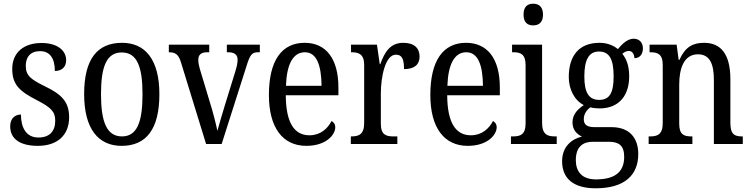

<svg xmlns="http://www.w3.org/2000/svg" viewBox="-20 -777 4052 1036"><path d="M184 10C289 10 353 -47 353 -144C353 -228 312 -268 223 -311C148 -348 119 -368 119 -422C119 -469 144 -501 196 -501C248 -501 276 -464 276 -394C315 -394 337 -417 337 -452C337 -502 293 -545 204 -545C110 -545 46 -495 46 -405C46 -320 86 -284 180 -236C255 -197 278 -175 278 -126C278 -69 248 -35 187 -35C121 -35 93 -89 93 -159C66 -159 35 -143 35 -95C35 -25 92 10 184 10Z M636 10C770 10 840 -81 840 -269C840 -456 763 -546 639 -546C503 -546 434 -456 434 -269C434 -81 511 10 636 10ZM638 -41C556 -41 525 -119 525 -269C525 -418 555 -494 637 -494C719 -494 749 -418 749 -269C749 -119 720 -41 638 -41Z M956 -442 1092 0H1176L1309 -417C1328 -479 1338 -495 1371 -495H1382V-536H1204V-495H1212C1244 -495 1262 -482 1262 -456C1262 -437 1258 -418 1249 -389L1193 -208C1176 -152 1160 -97 1153 -71C1146 -105 1130 -170 1114 -220L1058 -406C1053 -423 1050 -439 1050 -455C1050 -480 1064 -495 1097 -495H1109V-536H891V-495C926 -495 943 -484 956 -442Z M1633 10C1740 10 1789 -50 1789 -90C1789 -108 1779 -119 1769 -124C1748 -83 1709 -47 1650 -47C1568 -47 1523 -114 1522 -263H1806V-305C1806 -463 1737 -546 1624 -546C1501 -546 1431 -452 1431 -264C1431 -90 1504 10 1633 10ZM1715 -314H1523C1527 -430 1561 -495 1625 -495C1690 -495 1714 -422 1715 -314Z M1873 0H2124V-41H2102C2065 -41 2035 -49 2035 -108V-273C2035 -362 2059 -482 2116 -482C2149 -482 2160 -459 2160 -404C2219 -404 2244 -431 2244 -472C2244 -517 2215 -546 2156 -546C2084 -546 2055 -494 2032 -431H2029L2014 -536H1874V-495H1877C1914 -495 1945 -486 1945 -427V-113C1945 -50 1914 -41 1876 -41H1873Z M2504 10C2611 10 2660 -50 2660 -90C2660 -108 2650 -119 2640 -124C2619 -83 2580 -47 2521 -47C2439 -47 2394 -114 2393 -263H2677V-305C2677 -463 2608 -546 2495 -546C2372 -546 2302 -452 2302 -264C2302 -90 2375 10 2504 10ZM2586 -314H2394C2398 -430 2432 -495 2496 -495C2561 -495 2585 -422 2586 -314Z M2857 -640C2886 -640 2910 -655 2910 -698C2910 -742 2886 -757 2857 -757C2827 -757 2805 -742 2805 -698C2805 -655 2827 -640 2857 -640ZM2737 0H2984V-41H2974C2933 -41 2905 -52 2905 -115V-536H2743V-495H2751C2790 -495 2816 -484 2816 -425V-110C2816 -51 2788 -41 2748 -41H2737Z M3194 239C3351 239 3424 167 3424 54C3424 -26 3383 -91 3279 -91H3187C3148 -91 3130 -104 3130 -134C3130 -164 3148 -185 3165 -198C3177 -194 3201 -192 3215 -192C3323 -192 3375 -265 3375 -365C3375 -425 3359 -460 3338 -487C3349 -496 3359 -502 3374 -502C3392 -502 3403 -483 3403 -463C3435 -463 3449 -488 3449 -516C3449 -544 3433 -568 3399 -568C3360 -568 3330 -530 3314 -512C3292 -531 3257 -546 3215 -546C3104 -546 3049 -476 3049 -361C3049 -295 3080 -235 3130 -210C3094 -186 3069 -157 3069 -117C3069 -74 3095 -52 3120 -40C3064 -27 3013 15 3013 93C3013 185 3073 239 3194 239ZM3213 -238C3157 -238 3133 -278 3133 -364C3133 -454 3157 -499 3212 -499C3269 -499 3291 -456 3291 -365C3291 -277 3270 -238 3213 -238ZM3196 191C3117 191 3087 146 3087 87C3087 8 3133 -12 3178 -12H3265C3319 -12 3348 8 3348 69C3348 137 3314 191 3196 191Z M3480 0H3716V-41H3711C3673 -41 3645 -49 3645 -108V-321C3645 -405 3669 -484 3746 -484C3810 -484 3832 -432 3832 -346V0H3988V-41H3984C3946 -41 3921 -50 3921 -113V-349C3921 -486 3869 -546 3779 -546C3719 -546 3677 -524 3646 -454H3642L3631 -536H3485V-495H3490C3527 -495 3556 -486 3556 -427V-113C3556 -50 3526 -41 3488 -41H3480Z"/></svg>

Font: Noto Serif Tamil Condensed
Style: Italic
Weight: 400
Width: 3
Italic angle: -12°
Designer: Indian Type Foundry, Tom Grace, and the Monotype Design Team
Foundry: Monotype Imaging Inc.
Version: Version 2.003